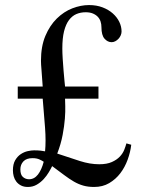

<svg xmlns="http://www.w3.org/2000/svg" viewBox="-20 -723 560 755"><path d="M496.1 -153.8 477.1 -159.2Q474.1 -147.9 468.5 -133.8Q462.9 -119.6 451.2 -107.2Q439.5 -94.7 419.9 -85.9Q400.4 -77.1 370.1 -77.1Q334 -77.1 294.2 -89.8Q254.4 -102.5 205.1 -119.1Q219.7 -157.2 226.3 -192.4Q232.9 -227.5 235.1 -256.3Q237.3 -285.2 236.6 -305.7Q235.8 -326.2 235.8 -335H367.2V-382.8H235.8Q235.4 -387.2 233.6 -404.5Q231.9 -421.9 230 -444.6Q228 -467.3 226.6 -491.2Q225.1 -515.1 225.1 -532.2Q225.1 -572.8 231.9 -600.1Q238.8 -627.4 251.2 -644Q263.7 -660.6 280.3 -667.7Q296.9 -674.8 316.9 -674.8Q333.5 -674.8 345.2 -669.9Q356.9 -665 364.5 -657Q372.1 -648.9 375.5 -638.4Q378.9 -627.9 378.9 -616.2Q378.9 -584.5 391.1 -570.8Q403.3 -557.1 418.9 -557.1Q426.3 -557.1 433.3 -560.8Q440.4 -564.5 446 -570.6Q451.7 -576.7 454.8 -584.2Q458 -591.8 458 -599.1Q458 -618.7 449 -637.2Q439.9 -655.8 423.3 -670.4Q406.7 -685.1 383.1 -694.1Q359.4 -703.1 330.1 -703.1Q297.9 -703.1 264.4 -690.2Q231 -677.2 203.4 -650.1Q175.8 -623 158.4 -581.8Q141.1 -540.5 141.1 -483.9Q141.1 -471.2 143.3 -446.3Q145.5 -421.4 147.9 -382.8H49.8V-335H147.9Q153.3 -272.9 157.2 -220.2Q161.1 -167.5 157.2 -127.9Q150.4 -129.4 139.9 -130.6Q129.4 -131.8 113.8 -131.8Q103.5 -131.8 89.1 -128.7Q74.7 -125.5 61.8 -116.9Q48.8 -108.4 39.8 -93Q30.8 -77.6 30.8 -53.2Q30.8 -41.5 33.9 -29.8Q37.1 -18.1 44.2 -8.8Q51.3 0.5 62.5 6.3Q73.7 12.2 89.8 12.2Q108.9 12.2 124.5 3.2Q140.1 -5.9 151.9 -18.8Q163.6 -31.7 171.9 -45.7Q180.2 -59.6 185.1 -69.8Q211.9 -49.8 232.2 -34.7Q252.4 -19.5 270.5 -9Q288.6 1.5 307.4 6.8Q326.2 12.2 350.1 12.2Q383.8 12.2 409.4 -2.9Q435.1 -18.1 453.1 -41.7Q471.2 -65.4 481.9 -95Q492.7 -124.5 496.1 -153.8ZM151.9 -86.9Q143.6 -55.2 129.2 -36.6Q114.7 -18.1 94.2 -18.1Q80.6 -18.1 70.3 -26.9Q60.1 -35.6 60.1 -57.1Q60.1 -75.7 72 -88.4Q84 -101.1 107.9 -101.1Q124.5 -101.1 135.5 -95.9Q146.5 -90.8 151.9 -86.9Z"/></svg>

Font: Galatia SIL
Style: Regular
Weight: 400
Designer: Development by SIL's NRSI team
Version: Version 2.1